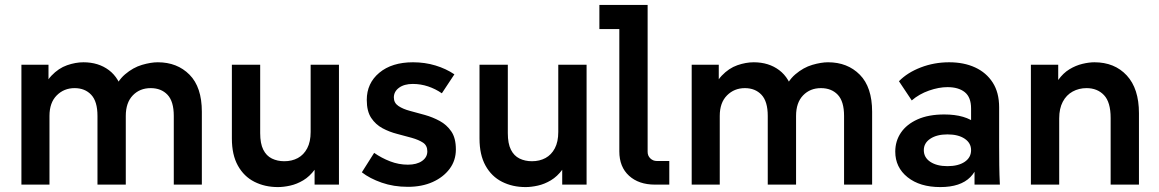

<svg xmlns="http://www.w3.org/2000/svg" viewBox="-20 -750 4708 780"><path d="M67 0V-487H177V-354L146 -355Q160 -412 189 -442.5Q218 -473 252.5 -485Q287 -497 319 -497Q380 -497 422.5 -465Q465 -433 481 -368H437Q455 -420 488 -448Q521 -476 557 -486.5Q593 -497 621 -497Q700 -497 750 -446.5Q800 -396 800 -296V0H686V-279Q686 -338 660.5 -365Q635 -392 592 -392Q548 -392 519.5 -362.5Q491 -333 491 -279V0H376V-279Q376 -338 350.5 -365Q325 -392 283 -392Q240 -392 210.5 -362.5Q181 -333 181 -279V0Z M1109 10Q1056 10 1013.5 -11.5Q971 -33 946.5 -77Q922 -121 922 -187V-487H1037V-209Q1037 -167 1049.5 -142Q1062 -117 1084.5 -106Q1107 -95 1135 -95Q1166 -95 1190 -108Q1214 -121 1228 -147.5Q1242 -174 1242 -214V-487H1357V0H1258V-134H1290Q1280 -90 1259 -61.5Q1238 -33 1212 -17.5Q1186 -2 1159 4Q1132 10 1109 10Z M1637 9Q1579 9 1530.5 -8Q1482 -25 1450 -50L1500 -129Q1530 -108 1565 -94.5Q1600 -81 1637 -81Q1673 -81 1694.5 -96Q1716 -111 1716 -135Q1716 -159 1698.5 -170.5Q1681 -182 1653 -190Q1625 -198 1593.5 -206Q1562 -214 1534 -229Q1506 -244 1488 -271Q1470 -298 1470 -344Q1470 -412 1521 -454.5Q1572 -497 1658 -497Q1706 -497 1749 -484Q1792 -471 1826 -448L1775 -371Q1749 -389 1719 -399Q1689 -409 1657 -409Q1622 -409 1601 -393.5Q1580 -378 1580 -354Q1580 -332 1598.5 -319.5Q1617 -307 1645.5 -299.5Q1674 -292 1706 -283Q1738 -274 1766.5 -258.5Q1795 -243 1813.5 -216Q1832 -189 1832 -143Q1832 -98 1806.5 -64Q1781 -30 1737.5 -10.5Q1694 9 1637 9Z M2115 10Q2062 10 2019.5 -11.5Q1977 -33 1952.5 -77Q1928 -121 1928 -187V-487H2043V-209Q2043 -167 2055.5 -142Q2068 -117 2090.5 -106Q2113 -95 2141 -95Q2172 -95 2196 -108Q2220 -121 2234 -147.5Q2248 -174 2248 -214V-487H2363V0H2264V-134H2296Q2286 -90 2265 -61.5Q2244 -33 2218 -17.5Q2192 -2 2165 4Q2138 10 2115 10Z M2641 0Q2575 0 2535.5 -36Q2496 -72 2496 -135V-684L2548 -632H2415V-730H2611V-133Q2611 -117 2622 -106.5Q2633 -96 2648 -96H2699V0Z M2790 0V-487H2900V-354L2869 -355Q2883 -412 2912 -442.5Q2941 -473 2975.5 -485Q3010 -497 3042 -497Q3103 -497 3145.5 -465Q3188 -433 3204 -368H3160Q3178 -420 3211 -448Q3244 -476 3280 -486.5Q3316 -497 3344 -497Q3423 -497 3473 -446.5Q3523 -396 3523 -296V0H3409V-279Q3409 -338 3383.5 -365Q3358 -392 3315 -392Q3271 -392 3242.5 -362.5Q3214 -333 3214 -279V0H3099V-279Q3099 -338 3073.5 -365Q3048 -392 3006 -392Q2963 -392 2933.5 -362.5Q2904 -333 2904 -279V0Z M3939 0V-164L3925 -206V-309Q3925 -355 3899.5 -375.5Q3874 -396 3829 -396Q3794 -396 3754 -382Q3714 -368 3684 -342L3632 -420Q3666 -455 3720.5 -476Q3775 -497 3836 -497Q3896 -497 3941.5 -476Q3987 -455 4013 -414.5Q4039 -374 4039 -314V-157Q4039 -117 4039.5 -78.5Q4040 -40 4042 0ZM3800 10Q3717 10 3667 -30Q3617 -70 3617 -134Q3617 -177 3640 -211Q3663 -245 3707.5 -265Q3752 -285 3816 -285Q3903 -285 3947.5 -246.5Q3992 -208 3992 -145H3962Q3962 -71 3922 -30.5Q3882 10 3800 10ZM3829 -75Q3873 -75 3899 -92.5Q3925 -110 3925 -140Q3925 -169 3899 -186.5Q3873 -204 3829 -204Q3786 -204 3759.5 -186.5Q3733 -169 3733 -140Q3733 -110 3759.5 -92.5Q3786 -75 3829 -75Z M4168 0V-487H4279V-353H4248Q4259 -397 4279 -425Q4299 -453 4324.5 -468.5Q4350 -484 4377 -490.5Q4404 -497 4426 -497Q4508 -497 4557.5 -443.5Q4607 -390 4607 -290V0H4492V-271Q4492 -335 4465 -363.5Q4438 -392 4394 -392Q4363 -392 4337.5 -378Q4312 -364 4297.5 -336.5Q4283 -309 4283 -269V0Z"/></svg>

Font: SUSE Thin SemiBold
Style: Regular
Weight: 600
Version: Version 1.000